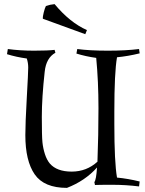

<svg xmlns="http://www.w3.org/2000/svg" viewBox="-20 -897 705 932"><path d="M197 -549Q183 -423 183 -329.5Q183 -236 186 -206.5Q189 -177 198 -149Q207 -121 222 -103Q256 -64 328 -64Q400 -64 453 -112Q458 -242 458 -372Q458 -502 447 -616Q396 -623 351 -637L355 -659Q416 -651 503.5 -651Q591 -651 655 -659L658 -638Q601 -624 548 -619Q535 -545 535 -355V-296Q535 -109 548 -35Q601 -30 658 -16L655 8Q591 0 525 0Q459 0 441 1L438 -13Q447 -24 451 -84Q393 -19 305 15Q194 15 148.5 -50.5Q103 -116 103 -241Q103 -298 110 -422Q117 -546 117 -569Q117 -592 110 -613Q59 -620 14 -634L18 -659Q77 -651 145.5 -651Q214 -651 245 -655L249 -641Q204 -616 197 -549ZM394 -731 188 -806Q187 -816 192.5 -837.5Q198 -859 203 -868Q223 -875 245 -877Q320 -787 402 -751Z"/></svg>

Font: Almendra
Style: Regular
Weight: 400
Designer: Ana Sanfelippo
Foundry: Ana Sanfelippo
Version: Version 1.004